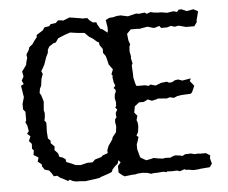

<svg xmlns="http://www.w3.org/2000/svg" viewBox="-50 -736 955 803"><g transform="rotate(-5 427.5 -334.0)"><path d="M276 10 255 8H240L225 5L212 -2L205 3L183 -9L174 -13L161 -23L147 -22L138 -37L129 -48L111 -53L101 -68V-76L85 -89L90 -106L70 -118L73 -137L66 -145L67 -165L56 -178L64 -197L51 -209L59 -219L55 -243L48 -257L52 -265V-301L43 -312V-335L51 -363L48 -379L47 -388L43 -411L55 -417L48 -432L57 -449L53 -470L59 -478L72 -496L74 -508L79 -525L77 -539L88 -557L92 -569L106 -580L116 -595L126 -607L127 -617L154 -634L162 -646L182 -649L189 -657L211 -660L221 -670L237 -669L242 -667L270 -678L289 -675L314 -671L323 -669H344L352 -659L365 -649L380 -648L383 -639L394 -620L404 -616L423 -601L425 -609V-624L420 -654L436 -662L451 -663L468 -667L484 -668L511 -662H516L532 -666L549 -670L561 -668L585 -671L593 -665L609 -671L622 -668L640 -666H654L678 -662H679L705 -666L720 -662L728 -671H740L760 -662L789 -667L808 -657L804 -641L798 -618L799 -613L787 -596H752L726 -603L720 -604L705 -601L689 -606L673 -601H648L641 -610L622 -604H615L592 -611L573 -608L557 -605L550 -606H521L504 -589L507 -561L513 -544L509 -534L508 -513L512 -494L511 -486L516 -463L512 -456L513 -435L514 -419V-404L521 -375L525 -368H560L575 -364L583 -369L604 -363L617 -368L627 -372L652 -375L661 -370L674 -371L686 -378L700 -380L717 -374L753 -380L748 -369L765 -348L753 -321L747 -316L710 -314H708L690 -311L676 -305L659 -309L646 -305L634 -306L609 -308L602 -305L583 -301L566 -308L549 -299H529L510 -284L505 -258L517 -244L512 -226L516 -215L517 -200L514 -176L506 -161L514 -155L508 -135L504 -125V-105L512 -75L515 -68L538 -55L563 -60L568 -62L591 -58L607 -56L619 -58L639 -57L645 -60L659 -65L677 -63L691 -60L702 -66L726 -67L742 -63L755 -64L766 -63H789L806 -52L804 -40L810 -17L800 -3L762 0L749 2L730 3L713 0L698 -1L695 -4L673 3L663 -1L639 0L621 -1L618 2L604 -1L580 1H566L553 3L538 -2L519 -4L499 -3L486 0H476L442 4L432 -2L418 -14V-42L430 -55L423 -65L421 -63L417 -51L406 -42L394 -29L390 -19L376 -13L340 -1L339 1L321 4ZM263 -59 292 -66H313L325 -77L352 -85L358 -91L380 -99L379 -110L386 -129L394 -140L404 -155L406 -163L422 -183L425 -207L422 -225L423 -237L430 -246L428 -251V-264L435 -276V-277L428 -286L433 -295L432 -297L433 -307L429 -326L431 -342L436 -352L435 -361L428 -368L436 -377L429 -396L430 -398L427 -412L429 -419L424 -426L432 -446L416 -468L411 -490L407 -504L397 -518V-535L385 -552L384 -563L376 -567L360 -581L344 -591L327 -608L295 -611L267 -615L243 -607L224 -599L215 -595L204 -579L193 -576L175 -564L168 -551L167 -539L158 -520L156 -514L148 -491L140 -476L133 -465L138 -452L131 -433L129 -418L127 -404L121 -392L118 -374L124 -364L132 -337L129 -301L132 -288L131 -272L128 -257L135 -249V-234L134 -211L136 -182L146 -172V-161L161 -146L159 -131L173 -116L177 -101L190 -97L202 -89L204 -77L229 -67L241 -61ZM429 -584 426 -586 429 -583Z"/></g></svg>

Font: Winky Rough Light
Style: Regular
Weight: 300
Designer: Simon Atzbach
Foundry: typofactur
Version: Version 1.206; ttfautohint (v1.8.4.7-5d5b)